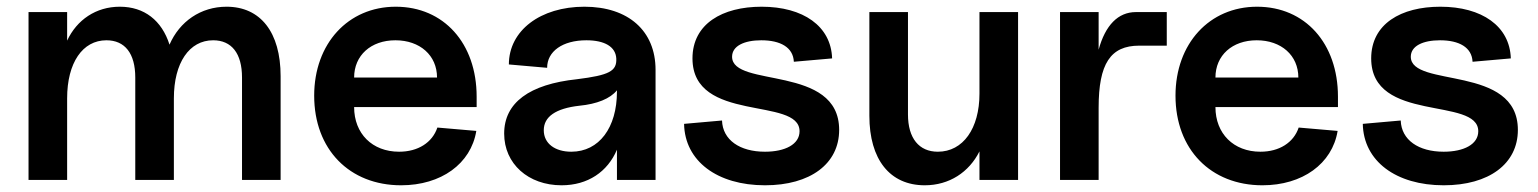

<svg xmlns="http://www.w3.org/2000/svg" viewBox="-20 -536 4581 572"><path d="M701 -305V0H816V-309C816 -440 756 -516 655 -516C578 -516 515 -472 485 -403C462 -475 410 -516 337 -516C266 -516 209 -477 180 -415V-500H65V0H180V-243C180 -349 226 -416 297 -416C352 -416 383 -377 383 -305V0H498V-243C498 -349 544 -416 615 -416C670 -416 701 -377 701 -305Z M1175 16C1294 16 1383 -48 1399 -146L1283 -156C1268 -111 1225 -84 1169 -84C1089 -84 1035 -138 1035 -217H1400V-248C1400 -407 1302 -516 1159 -516C1017 -516 916 -406 916 -251C916 -91 1021 16 1175 16ZM1282 -305H1035C1035 -371 1085 -416 1158 -416C1231 -416 1282 -371 1282 -305Z M1653 16C1731 16 1790 -24 1818 -90V0H1933V-328C1933 -444 1852 -516 1721 -516C1590 -516 1496 -445 1496 -344L1610 -334C1610 -383 1656 -416 1727 -416C1781 -416 1814 -397 1816 -362C1818 -324 1795 -312 1699 -300C1557 -285 1482 -230 1482 -138C1482 -48 1554 16 1653 16ZM1682 -84C1634 -84 1600 -108 1600 -148C1600 -188 1635 -213 1706 -221C1758 -226 1798 -242 1818 -267V-263C1818 -156 1765 -84 1682 -84Z M2259 16C2394 16 2480 -48 2480 -149C2480 -345 2161 -273 2161 -367C2161 -399 2197 -416 2248 -416C2305 -416 2343 -395 2345 -352L2459 -362C2456 -458 2373 -516 2249 -516C2132 -516 2043 -465 2043 -362C2043 -168 2362 -249 2362 -145C2362 -106 2319 -84 2259 -84C2184 -84 2133 -119 2131 -177L2018 -167C2020 -56 2117 16 2259 16Z M2735 16C2808 16 2867 -23 2898 -85V0H3013V-500H2898V-257C2898 -153 2849 -84 2774 -84C2718 -84 2685 -124 2685 -195V-500H2570V-191C2570 -61 2631 16 2735 16Z M3138 0H3253V-215C3253 -346 3288 -400 3374 -400H3456V-500H3364C3311 -500 3273 -461 3253 -388V-500H3138Z M3741 16C3860 16 3949 -48 3965 -146L3849 -156C3834 -111 3791 -84 3735 -84C3655 -84 3601 -138 3601 -217H3966V-248C3966 -407 3868 -516 3725 -516C3583 -516 3482 -406 3482 -251C3482 -91 3587 16 3741 16ZM3848 -305H3601C3601 -371 3651 -416 3724 -416C3797 -416 3848 -371 3848 -305Z M4281 16C4416 16 4502 -48 4502 -149C4502 -345 4183 -273 4183 -367C4183 -399 4219 -416 4270 -416C4327 -416 4365 -395 4367 -352L4481 -362C4478 -458 4395 -516 4271 -516C4154 -516 4065 -465 4065 -362C4065 -168 4384 -249 4384 -145C4384 -106 4341 -84 4281 -84C4206 -84 4155 -119 4153 -177L4040 -167C4042 -56 4139 16 4281 16Z"/></svg>

Font: Uncut Sans Semibold
Style: Regular
Weight: 600
Designer: Kasper Nordkvist
Foundry: UNCUT.wtf
Version: Version 1.304;Glyphs 3.2 (3246)